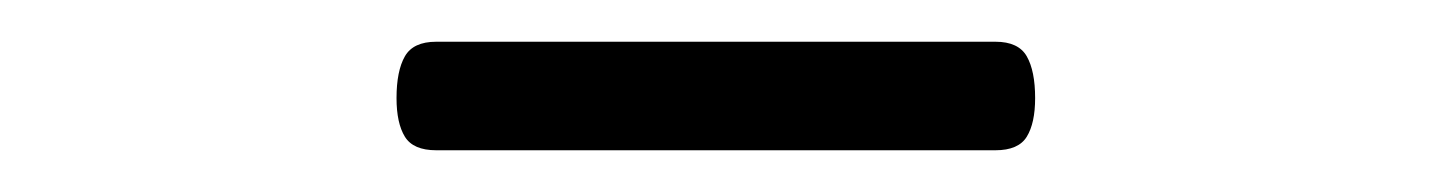

<svg xmlns="http://www.w3.org/2000/svg" viewBox="-20 -778 685 92"><path d="M189 -706Q178 -706 174 -712.5Q170 -719 170 -731Q170 -744 174 -751Q178 -758 189 -758H457Q468 -758 472 -751Q476 -744 476 -731Q476 -719 472 -712.5Q468 -706 457 -706Z"/></svg>

Font: Playwrite FR Moderne ExtraLight
Style: Regular
Weight: 250
Version: Version 1.002